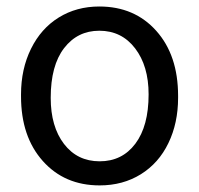

<svg xmlns="http://www.w3.org/2000/svg" viewBox="-20 -558 610 588"><path d="M44.4 -269Q44.4 -346.7 75 -408.7Q105.5 -470.7 159.9 -504.4Q214.4 -538.1 284.2 -538.1Q392.1 -538.1 458.7 -463.4Q525.4 -388.7 525.4 -264.6V-258.3Q525.4 -181.2 495.8 -119.9Q466.3 -58.6 411.4 -24.4Q356.4 9.8 285.2 9.8Q177.7 9.8 111.1 -64.9Q44.4 -139.6 44.4 -262.7ZM135.3 -258.3Q135.3 -170.4 176 -117.2Q216.8 -64 285.2 -64Q354 -64 394.5 -117.9Q435.1 -171.9 435.1 -269Q435.1 -356 393.8 -409.9Q352.5 -463.9 284.2 -463.9Q217.3 -463.9 176.3 -410.6Q135.3 -357.4 135.3 -258.3Z"/></svg>

Font: RobotoDraft
Style: Regular
Weight: 400
Version: Version 2.001101; 2014